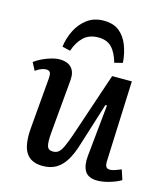

<svg xmlns="http://www.w3.org/2000/svg" viewBox="-115 -857 836 960"><g transform="rotate(15 303.0 -376.5)"><path d="M13 -475Q28 -487 50.5 -498Q73 -509 97 -516Q121 -523 140 -523Q182 -523 202.5 -500.5Q223 -478 219 -435L194 -156Q190 -108 196 -88.5Q202 -69 226 -69Q243 -69 254.5 -78Q266 -87 277.5 -111.5Q289 -136 304 -180L415 -510H517L500 -95Q499 -74 504.5 -64.5Q510 -55 525 -55Q537 -55 552 -60.5Q567 -66 582 -72L599 -21Q588 -14 572.5 -7.5Q557 -1 540 4Q523 9 507 11.5Q491 14 478 14Q431 14 413.5 -14.5Q396 -43 401 -92L428 -361L420 -362L350 -139Q335 -89 314.5 -55Q294 -21 265 -3.5Q236 14 195 14Q134 14 108 -26.5Q82 -67 90 -157L112 -415Q114 -440 108.5 -448.5Q103 -457 88 -457Q76 -457 61.5 -451Q47 -445 34 -435ZM304 -767Q354 -767 384 -743Q414 -719 430 -678.5Q446 -638 450 -588L408 -577Q393 -629 368 -654Q343 -679 299 -679Q252 -679 223 -651.5Q194 -624 179 -578L137 -588Q143 -634 163.5 -674.5Q184 -715 219 -741Q254 -767 304 -767Z"/></g></svg>

Font: Literata 18pt Medium
Style: Italic
Weight: 500
Italic angle: -2°
Designer: Latin by Veronika Burian and Jose Scaglione. Greek by Irene Vlachou. Cyrillic by Vera Evstafieva
Foundry: TypeTogether
Version: Version 3.103;gftools[0.9.29]